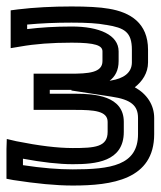

<svg xmlns="http://www.w3.org/2000/svg" viewBox="-47 -539 497 594"><path d="M411 -346V-385C411 -468 356 -501 290 -512C262 -517 222 -519 174 -519C115 -519 59 -516 9 -510L-14 -507V-485V-420V-390L16 -395C61 -403 113 -407 175 -407C249 -407 270 -398 270 -380V-350C270 -314 227 -311 170 -311H82H57V-286V-224V-199H82H187C243 -199 286 -196 286 -162V-131C286 -84 246 -81 178 -81C131 -81 74 -88 4 -102L-26 -109L-27 -78V-7V14L-6 18C65 29 126 35 178 35C299 35 430 17 430 -124V-174C430 -214 408 -248 370 -269C393 -287 411 -313 411 -346ZM174 -261V-259L298 -240C359 -231 380 -212 380 -174V-124C380 -27 295 -15 178 -15C134 -15 83 -19 24 -28V-48C83 -37 135 -31 178 -31C248 -31 336 -38 336 -131V-162C336 -243 245 -249 187 -249H107V-261H170C171 -261 173 -261 174 -261ZM361 -346C361 -313 334 -296 297 -290L292 -289C309 -302 320 -321 320 -350V-380C320 -431 260 -457 175 -457C124 -457 77 -454 37 -449V-463C79 -467 125 -469 174 -469C221 -469 256 -467 281 -462H282C338 -453 361 -440 361 -385V-346Z"/></svg>

Font: Gamestation DisplayOutline
Style: Regular
Weight: 400
Designer: Jonas Hecksher
Foundry: Jonas Hecksher, Playtypeª, e-types AS
Version: Version 1.003